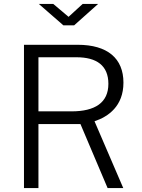

<svg xmlns="http://www.w3.org/2000/svg" viewBox="-20 -949 716 969"><path d="M397 -929 326 -864 249 -929H176L300 -821H354L475 -929ZM602 0 457 -337C526 -360 603 -413 603 -532C603 -654 523 -723 372 -723H101V0H174V-323H386L523 0ZM341 -387H174V-660H366C468 -660 527 -618 527 -526C527 -431 460 -387 341 -387Z"/></svg>

Font: United Sans Light
Style: Regular
Weight: 300
Designer: Pablo Impallari, Rodrigo Fuenzalida (Modified by Dan O. Williams)
Version: Version 1.000;PS 001.000;hotconv 1.0.88;makeotf.lib2.5.64775